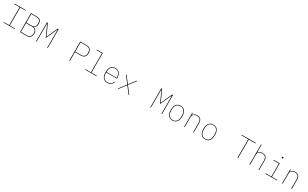

<svg xmlns="http://www.w3.org/2000/svg" viewBox="507 -3422 9786 6110"><g transform="rotate(30 5400.0 -366.5)"><path d="M92 0V-19H289V-679H92V-698H508V-679H311V-19H508V0Z M698 -698H920Q998 -698 1041 -653.5Q1084 -609 1084 -521Q1084 -452 1058.5 -413Q1033 -374 987 -359V-357Q1052 -345 1084 -299.5Q1116 -254 1116 -182Q1116 -99 1072 -49.5Q1028 0 942 0H698ZM942 -20Q981 -20 1009 -32Q1037 -44 1055.5 -63.5Q1074 -83 1083 -108.5Q1092 -134 1092 -161V-203Q1092 -230 1083 -255.5Q1074 -281 1055.5 -300.5Q1037 -320 1009 -332Q981 -344 942 -344H720V-20ZM920 -364Q956 -364 982.5 -375Q1009 -386 1026 -405Q1043 -424 1051.5 -448.5Q1060 -473 1060 -500V-542Q1060 -569 1051.5 -593.5Q1043 -618 1026 -637Q1009 -656 982.5 -667Q956 -678 920 -678H720V-364Z M1694 -667H1691L1500 -245L1309 -667H1306V0H1285V-698H1317L1499 -295H1502L1683 -698H1715V0H1694Z M2508 0V-698H2752Q2838 -698 2882 -647Q2926 -596 2926 -510Q2926 -424 2882 -373Q2838 -322 2752 -322H2530V0ZM2530 -342H2752Q2791 -342 2819 -354.5Q2847 -367 2865.5 -387Q2884 -407 2893 -433.5Q2902 -460 2902 -489V-531Q2902 -559 2893 -586Q2884 -613 2865.5 -633Q2847 -653 2819 -665.5Q2791 -678 2752 -678H2530Z M3091 -19H3290V-721H3091V-740H3311V-19H3510V0H3091Z M3906 12Q3804 12 3748 -55.5Q3692 -123 3692 -258Q3692 -393 3747 -460.5Q3802 -528 3902 -528Q3953 -528 3992.5 -509.5Q4032 -491 4058 -457Q4084 -423 4097.5 -375Q4111 -327 4111 -267V-260H3715V-234Q3715 -128 3764 -67.5Q3813 -7 3906 -7Q3971 -7 4016.5 -37.5Q4062 -68 4085 -131L4103 -124Q4080 -61 4030.5 -24.5Q3981 12 3906 12ZM3902 -509Q3811 -509 3763 -448.5Q3715 -388 3715 -282V-278H4089V-282Q4089 -388 4041 -448.5Q3993 -509 3902 -509Z M4289 0 4487 -259 4292 -516H4318L4499 -277H4501L4683 -516H4708L4513 -260L4711 0H4685L4501 -243H4499L4314 0Z M5894 -667H5891L5700 -245L5509 -667H5506V0H5485V-698H5517L5699 -295H5702L5883 -698H5915V0H5894Z M6300 12Q6200 12 6145 -55.5Q6090 -123 6090 -258Q6090 -393 6145 -460.5Q6200 -528 6300 -528Q6400 -528 6455 -460.5Q6510 -393 6510 -258Q6510 -123 6455 -55.5Q6400 12 6300 12ZM6300 -7Q6391 -7 6439 -67.5Q6487 -128 6487 -234V-282Q6487 -388 6439 -448.5Q6391 -509 6300 -509Q6209 -509 6161 -448.5Q6113 -388 6113 -282V-234Q6113 -128 6161 -67.5Q6209 -7 6300 -7Z M6727 0V-516H6748V-442H6751Q6764 -475 6802.5 -501.5Q6841 -528 6909 -528Q6995 -528 7039 -479Q7083 -430 7083 -336V0H7062V-333Q7062 -426 7021.5 -467.5Q6981 -509 6906 -509Q6875 -509 6846.5 -500.5Q6818 -492 6796 -475Q6774 -458 6761 -432Q6748 -406 6748 -372V0Z M7500 12Q7400 12 7345 -55.5Q7290 -123 7290 -258Q7290 -393 7345 -460.5Q7400 -528 7500 -528Q7600 -528 7655 -460.5Q7710 -393 7710 -258Q7710 -123 7655 -55.5Q7600 12 7500 12ZM7500 -7Q7591 -7 7639 -67.5Q7687 -128 7687 -234V-282Q7687 -388 7639 -448.5Q7591 -509 7500 -509Q7409 -509 7361 -448.5Q7313 -388 7313 -282V-234Q7313 -128 7361 -67.5Q7409 -7 7500 -7Z M8711 -678V0H8689V-678H8441V-698H8959V-678Z M9127 -740H9148V-442H9151Q9164 -475 9202.5 -501.5Q9241 -528 9309 -528Q9395 -528 9439 -479Q9483 -430 9483 -336V0H9462V-333Q9462 -426 9421.5 -467.5Q9381 -509 9306 -509Q9275 -509 9246.5 -500.5Q9218 -492 9196 -475Q9174 -458 9161 -432Q9148 -406 9148 -372V0H9127Z M9932 -691Q9916 -691 9909.5 -697.5Q9903 -704 9903 -714V-722Q9903 -732 9909.5 -738.5Q9916 -745 9932 -745Q9948 -745 9954.5 -738.5Q9961 -732 9961 -722V-714Q9961 -704 9954.5 -697.5Q9948 -691 9932 -691ZM9717 -19H9922V-497H9717V-516H9943V-19H10135V0H9717Z M10327 0V-516H10348V-442H10351Q10364 -475 10402.5 -501.5Q10441 -528 10509 -528Q10595 -528 10639 -479Q10683 -430 10683 -336V0H10662V-333Q10662 -426 10621.5 -467.5Q10581 -509 10506 -509Q10475 -509 10446.5 -500.5Q10418 -492 10396 -475Q10374 -458 10361 -432Q10348 -406 10348 -372V0Z"/></g></svg>

Font: IBM Plex Mono Thin
Style: Regular
Weight: 100
Monospace: yes
Designer: Mike Abbink, Paul van der Laan, Pieter van Rosmalen
Foundry: Bold Monday
Version: Version 2.3